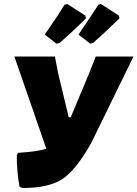

<svg xmlns="http://www.w3.org/2000/svg" viewBox="-20 -930 688 961"><path d="M373 -757Q454 -877 472 -906L485 -910L575 -852L578 -838Q501 -763 447 -716L432 -711ZM204 -757Q272 -855 303 -906L317 -910L407 -852L410 -838Q346 -774 279 -716L263 -711ZM64 -152 70 -165Q166 -171 212 -185L52 -647H255L271 -563L324 -343H334L431 -575L459 -647H648L436 -213Q359 -77 291 -33Q223 11 93 11L78 5Q64 -68 64 -152Z"/></svg>

Font: Alegreya Sans Black
Style: Italic
Weight: 900
Italic angle: -7°
Designer: Juan Pablo del Peral
Foundry: Huerta Tipografica
Version: Version 2.007